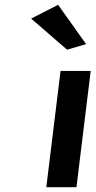

<svg xmlns="http://www.w3.org/2000/svg" viewBox="-20 -776 396 796"><path d="M337 -593 221 -756 109 -699 258 -570ZM297 0 356 -482H231L172 0Z"/></svg>

Font: Bluebird
Style: NrwObl
Weight: 400
Designer: Jasper
Foundry: Cannot Into Space Fonts
Version: Version 0.98